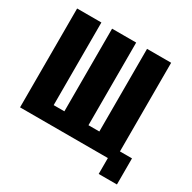

<svg xmlns="http://www.w3.org/2000/svg" viewBox="-153 -745 995 994"><g transform="rotate(30 345.0 -248.0)"><path d="M558 95V0H33V-591H178V-97H242V-591H386V-97H451V-591H595V-61H667V95Z"/></g></svg>

Font: Alumni Sans ExtraBold
Style: Regular
Weight: 800
Designer: Robert E. Leuschke
Foundry: Robert E. Leuschke
Version: Version 1.018